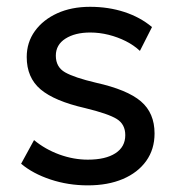

<svg xmlns="http://www.w3.org/2000/svg" viewBox="-20 -530 525 564"><path d="M238 14.5Q180 14.5 128.2 -2.8Q76.5 -20 42 -49L80 -118.5Q112.5 -91.5 154.2 -76.2Q196 -61 238 -61Q290 -61 319 -79.8Q348 -98.5 348 -133Q348 -165 323 -180.5Q298 -196 230 -212.5Q140 -233 99.2 -267.5Q58.5 -302 58.5 -362.5Q58.5 -405.5 82.5 -438.8Q106.5 -472 148.2 -491Q190 -510 244.5 -510Q298.5 -510 345.2 -494.8Q392 -479.5 426.5 -450.5L391 -380.5Q373.5 -397 349.8 -409Q326 -421 299 -427.8Q272 -434.5 245 -434.5Q200.5 -434.5 172.2 -416.5Q144 -398.5 144 -366.5Q144 -333 171.2 -317.5Q198.5 -302 262 -287Q354 -266.5 394 -232.2Q434 -198 434 -138Q434 -91.5 409.5 -57.2Q385 -23 341 -4.2Q297 14.5 238 14.5Z"/></svg>

Font: Geologica Cursive Light
Style: Regular
Weight: 300
Designer: Sindre Bremnes, Frode Helland
Foundry: Monokrom Skriftforlag AS
Version: Version 1.010;gftools[0.9.28]